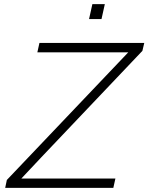

<svg xmlns="http://www.w3.org/2000/svg" viewBox="-20 -905 715 925"><path d="M13 -38 598 -653H160L170 -698H675L666 -660L176 -144L83 -45H536L526 0H5ZM425 -885H485L469 -813H409Z"/></svg>

Font: Azeret Mono Thin
Style: Italic
Weight: 100
Italic angle: -12°
Designer: Martin Vácha
Foundry: Displaay
Version: Version 1.000; Glyphs 3.0.3, build 3074